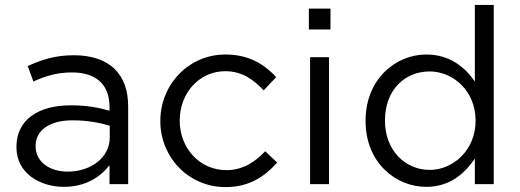

<svg xmlns="http://www.w3.org/2000/svg" viewBox="-20 -750 2117 782"><path d="M240 11C331 11 390 -31 426 -77V0H502V-316C502 -382 484 -432 448 -468C411 -505 354 -525 281 -525C205 -525 150 -507 93 -481L116 -418C164 -440 212 -455 273 -455C370 -455 426 -407 426 -315V-299C380 -312 334 -321 268 -321C137 -321 47 -263 47 -152V-150C47 -44 143 11 240 11ZM255 -51C185 -51 125 -89 125 -154V-156C125 -218 180 -260 276 -260C339 -260 389 -249 427 -238V-190C427 -108 350 -51 255 -51Z M898 12C995 12 1057 -30 1109 -88L1060 -134C1019 -90 968 -57 902 -57C794 -57 712 -146 712 -258V-260C712 -371 792 -460 897 -460C967 -460 1013 -425 1054 -382L1105 -436C1057 -487 996 -528 898 -528C747 -528 633 -404 633 -258V-256C633 -111 747 12 898 12Z M1326 -715H1238V-630H1326ZM1320 -517H1243V0H1320Z M1716 11C1811 11 1872 -42 1914 -104V0H1991V-730H1914V-418C1874 -476 1812 -528 1716 -528C1592 -528 1469 -428 1469 -259V-257C1469 -87 1592 11 1716 11ZM1730 -58C1632 -58 1548 -136 1548 -258V-260C1548 -385 1630 -459 1730 -459C1826 -459 1917 -379 1917 -260V-258C1917 -139 1826 -58 1730 -58Z"/></svg>

Font: Mission
Style: Regular
Weight: 400
Version: Version 1.000;FEAKit 1.0